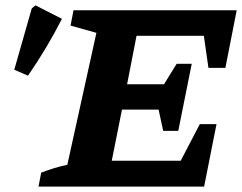

<svg xmlns="http://www.w3.org/2000/svg" viewBox="-20 -693 899 713"><path d="M123 0 133 -52Q157 -61 181 -68.5Q205 -76 230 -81L338 -571L242 -598L253 -655H859L817 -441H754L737 -560H487L452 -380H589L636 -456H692L642 -207H586L569 -286H433L395 -96H651L722 -232H784L738 0ZM84 -412 33 -434 98 -662 112 -673 210 -623Q155 -515 84 -412Z"/></svg>

Font: Piazzolla
Style: Bold Italic
Weight: 700
Italic angle: -11.3°
Designer: Juan Pablo del Peral
Foundry: Huerta Tipografica
Version: Version 1.330